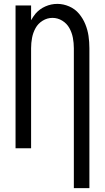

<svg xmlns="http://www.w3.org/2000/svg" viewBox="-20 -763 540 988"><path d="M360 205V-515Q360 -542 355 -568.5Q350 -595 337 -618.5Q324 -642 300.5 -656.5Q277 -671 250 -671Q223 -671 199.5 -656.5Q176 -642 163 -618.5Q150 -595 145 -568.5Q140 -542 140 -515V0H60V-735H140V-659Q150 -677 163 -693Q184 -717 213.5 -730Q243 -743 275 -743Q306 -743 336 -730Q366 -717 386.5 -692.5Q407 -668 419 -638.5Q431 -609 435.5 -578Q440 -547 440 -515V205Z"/></svg>

Font: Iosevka SS08
Style: Regular
Weight: 400
Monospace: yes
Designer: Belleve Invis
Foundry: Belleve Invis
Version: 2.1.0; ttfautohint (v1.8.2)